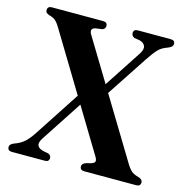

<svg xmlns="http://www.w3.org/2000/svg" viewBox="-104 -798 868 896"><g transform="rotate(15 330.0 -350.0)"><path d="M576 -82.5Q591.5 -59 603.8 -51.2Q616 -43.5 635.5 -38.5Q653 -32 653 -18.5Q653 0 632 0H382Q360.5 0 360.5 -18.5Q360.5 -33 381.5 -39.5Q413 -45.5 419 -54Q425 -62.5 414 -80L283.5 -296L153 -96.5Q124.5 -52.5 174.5 -41.5L197.5 -37Q211.5 -31 211.5 -18.5Q211.5 0 191.5 0H32Q11 0 11 -18.5Q11 -31.5 29.5 -39.5Q60 -50 79 -66.8Q98 -83.5 118.5 -115L261 -333L88 -619Q74 -642 62.2 -650Q50.5 -658 33.5 -662Q23 -666.5 20 -670.5Q17 -674.5 17 -681.5Q17 -700 38 -700H285Q306 -700 306 -681.5Q306 -668 292 -662.5L259 -658Q231 -651 248.5 -623L372.5 -418.5L490 -598Q505.5 -622 499.5 -637Q493.5 -652 472.5 -657.5L446.5 -661.5Q432.5 -668.5 432.5 -681.5Q432.5 -700 452.5 -700H611.5Q632.5 -700 632.5 -682Q632.5 -675.5 627.8 -670Q623 -664.5 609 -658.5Q581 -649.5 564.2 -631.8Q547.5 -614 525 -580L394.5 -382Z"/></g></svg>

Font: Fraunces 144pt S050 SemiBold
Style: Regular
Weight: 600
Version: Version 1.000; ttfautohint (v1.8.3)